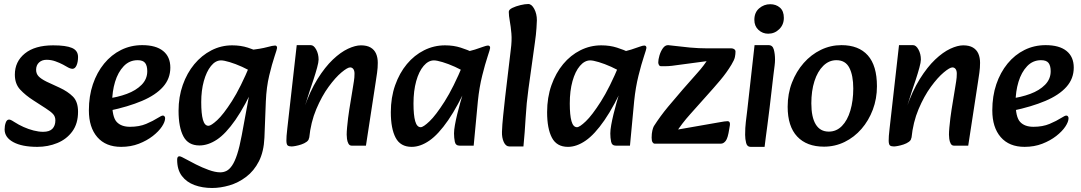

<svg xmlns="http://www.w3.org/2000/svg" viewBox="-20 -716 5388 957"><path d="M166 16Q90 16 46.5 -7.5Q3 -31 3 -71Q3 -89 8.5 -104.5Q14 -120 25 -120Q29 -120 34 -118Q39 -116 53 -107Q73 -94 97.5 -83Q122 -72 147.5 -65.5Q173 -59 195 -59Q227 -59 241.5 -74.5Q256 -90 256 -116Q256 -135 244.5 -147.5Q233 -160 208 -176L146 -216Q107 -241 80.5 -269.5Q54 -298 54 -344Q54 -409 104 -449.5Q154 -490 245 -490Q309 -490 339 -477Q369 -464 369 -432Q369 -407 361.5 -390Q354 -373 341 -373Q337 -373 330.5 -375Q324 -377 319 -380Q311 -385 294 -394Q277 -403 256 -410.5Q235 -418 212 -418Q189 -418 174.5 -404.5Q160 -391 160 -368Q160 -349 172 -336Q184 -323 212 -309L277 -279Q318 -260 343.5 -234.5Q369 -209 369 -159Q369 -100 340.5 -61Q312 -22 265.5 -3Q219 16 166 16Z M584 16Q507 16 465 -32.5Q423 -81 423 -166Q423 -237 443 -296Q463 -355 499 -399Q535 -443 583.5 -467Q632 -491 689 -491Q757 -491 793 -462Q829 -433 829 -379Q829 -324 792.5 -283Q756 -242 687.5 -213Q619 -184 524 -164L511 -224Q566 -231 612 -248Q658 -265 686 -293.5Q714 -322 714 -361Q714 -388 703.5 -402Q693 -416 666 -416Q625 -416 596.5 -386Q568 -356 553.5 -308Q539 -260 539 -206Q539 -133 561.5 -108.5Q584 -84 628 -84Q674 -84 708.5 -98.5Q743 -113 768 -129Q776 -134 782 -137Q788 -140 792 -140Q797 -140 800 -136Q803 -132 803 -127Q803 -109 787 -85Q771 -61 741.5 -38Q712 -15 672 0.5Q632 16 584 16Z M1037 221Q989 221 949.5 206.5Q910 192 886.5 161Q863 130 863 80Q863 63 874 63Q879 63 887 67Q895 71 908 78Q926 88 956.5 103.5Q987 119 1020 131Q1053 143 1078 143Q1094 143 1108.5 136Q1123 129 1136.5 109.5Q1150 90 1162 53.5Q1174 17 1185 -42L1235 -313L1217 -337L1218 -465Q1282 -473 1311 -481Q1340 -489 1351 -489Q1361 -489 1361 -477Q1361 -472 1348.5 -435Q1336 -398 1322 -340Q1308 -282 1305 -210L1298 -30Q1295 40 1270.5 88Q1246 136 1207 165.5Q1168 195 1123.5 208Q1079 221 1037 221ZM974 9Q918 9 894 -36.5Q870 -82 870 -164Q870 -233 891 -292.5Q912 -352 948.5 -396Q985 -440 1033.5 -465Q1082 -490 1137 -490Q1180 -490 1215.5 -478.5Q1251 -467 1276 -455L1247 -350Q1220 -368 1186.5 -383Q1153 -398 1124.5 -406.5Q1096 -415 1082 -415Q1054 -415 1031.5 -387Q1009 -359 996 -312Q983 -265 983 -207Q983 -149 991.5 -119Q1000 -89 1019 -89Q1032 -89 1062.5 -117Q1093 -145 1136 -212Q1179 -279 1228 -397L1256 -308Q1202 -188 1153.5 -118.5Q1105 -49 1061 -20Q1017 9 974 9Z M1733 10Q1722 10 1716.5 -0.5Q1711 -11 1709.5 -24Q1708 -37 1708 -45Q1708 -59 1710 -81Q1712 -103 1715 -127.5Q1718 -152 1721 -170L1738 -274Q1741 -294 1744 -311.5Q1747 -329 1747 -349Q1747 -364 1741 -372Q1735 -380 1725 -380Q1712 -380 1682 -355Q1652 -330 1618 -283.5Q1584 -237 1556.5 -172Q1529 -107 1521 -27L1495 -175Q1525 -262 1562.5 -322Q1600 -382 1639 -419Q1678 -456 1714.5 -473Q1751 -490 1779 -490Q1809 -490 1827.5 -479Q1846 -468 1854.5 -448.5Q1863 -429 1863 -403Q1863 -378 1859.5 -353.5Q1856 -329 1852 -303L1804 10ZM1434 14Q1421 14 1414.5 9.5Q1408 5 1407.5 -14Q1407 -33 1412 -75L1459 -491H1529Q1544 -491 1556 -469Q1568 -447 1568 -419Q1568 -406 1560.5 -378.5Q1553 -351 1543 -320.5Q1533 -290 1525 -267L1499 -185L1536 -191L1520 -27Q1519 -17 1508 -9Q1497 -1 1482 4Q1467 9 1453.5 11.5Q1440 14 1434 14Z M2032 16Q1976 16 1952 -29.5Q1928 -75 1928 -157Q1928 -230 1949.5 -291Q1971 -352 2008 -396.5Q2045 -441 2094 -465.5Q2143 -490 2198 -490Q2241 -490 2276.5 -478.5Q2312 -467 2337 -455L2308 -350Q2281 -368 2247.5 -383Q2214 -398 2185.5 -406.5Q2157 -415 2143 -415Q2115 -415 2091.5 -387.5Q2068 -360 2054.5 -311.5Q2041 -263 2041 -200Q2041 -142 2049.5 -112Q2058 -82 2077 -82Q2090 -82 2121 -111.5Q2152 -141 2196 -210Q2240 -279 2289 -397L2317 -308Q2263 -188 2214 -117Q2165 -46 2120 -15Q2075 16 2032 16ZM2271 10Q2251 10 2247 -9.5Q2243 -29 2243 -51Q2243 -68 2247.5 -93Q2252 -118 2259 -147Q2266 -176 2274 -204L2296 -279L2267 -305L2291 -456Q2323 -461 2347.5 -469Q2372 -477 2388.5 -483Q2405 -489 2412 -489Q2423 -489 2423 -477Q2423 -472 2410.5 -434.5Q2398 -397 2383.5 -339Q2369 -281 2362 -213L2341 10Z M2519 14Q2501 14 2491 -8Q2481 -30 2482 -59Q2483 -93 2488 -140Q2493 -187 2498 -233L2526 -469Q2532 -514 2529 -549Q2526 -584 2521 -611Q2516 -638 2516 -657Q2516 -668 2533.5 -676.5Q2551 -685 2574 -690.5Q2597 -696 2613 -696Q2630 -696 2643 -671.5Q2656 -647 2656 -615Q2656 -608 2654 -576Q2652 -544 2646 -503L2614 -273Q2604 -201 2600 -129.5Q2596 -58 2589 14Z M2811 16Q2755 16 2731 -29.5Q2707 -75 2707 -157Q2707 -230 2728.5 -291Q2750 -352 2787 -396.5Q2824 -441 2873 -465.5Q2922 -490 2977 -490Q3020 -490 3055.5 -478.5Q3091 -467 3116 -455L3087 -350Q3060 -368 3026.5 -383Q2993 -398 2964.5 -406.5Q2936 -415 2922 -415Q2894 -415 2870.5 -387.5Q2847 -360 2833.5 -311.5Q2820 -263 2820 -200Q2820 -142 2828.5 -112Q2837 -82 2856 -82Q2869 -82 2900 -111.5Q2931 -141 2975 -210Q3019 -279 3068 -397L3096 -308Q3042 -188 2993 -117Q2944 -46 2899 -15Q2854 16 2811 16ZM3050 10Q3030 10 3026 -9.5Q3022 -29 3022 -51Q3022 -68 3026.5 -93Q3031 -118 3038 -147Q3045 -176 3053 -204L3075 -279L3046 -305L3070 -456Q3102 -461 3126.5 -469Q3151 -477 3167.5 -483Q3184 -489 3191 -489Q3202 -489 3202 -477Q3202 -472 3189.5 -434.5Q3177 -397 3162.5 -339Q3148 -281 3141 -213L3120 10Z M3243 0Q3237 0 3232.5 -7Q3228 -14 3228 -30Q3228 -50 3231.5 -65Q3235 -80 3239 -87Q3271 -137 3310 -184Q3349 -231 3384 -271Q3421 -314 3455.5 -352Q3490 -390 3512 -427L3546 -417L3329 -388Q3311 -386 3295.5 -386Q3280 -386 3275 -386Q3268 -386 3264.5 -392Q3261 -398 3261 -405Q3261 -419 3267 -439.5Q3273 -460 3284 -475.5Q3295 -491 3310 -491Q3316 -491 3346 -487Q3376 -483 3419 -479Q3462 -475 3506 -475H3626Q3634 -475 3640 -470.5Q3646 -466 3646 -459Q3646 -446 3643 -431.5Q3640 -417 3626 -394Q3602 -354 3569.5 -315.5Q3537 -277 3499 -235Q3461 -192 3420 -146.5Q3379 -101 3347 -51L3317 -63L3557 -105Q3577 -109 3589.5 -110.5Q3602 -112 3606 -112Q3615 -112 3617.5 -104Q3620 -96 3615 -74Q3608 -27 3597 -13.5Q3586 0 3574 0Z M3721 16Q3704 16 3699 -3.5Q3694 -23 3694 -44Q3694 -80 3697.5 -108Q3701 -136 3705 -170L3741 -491H3811Q3831 -491 3837 -469Q3843 -447 3843 -419Q3843 -405 3841 -389.5Q3839 -374 3835 -342L3816 -179Q3810 -127 3805 -92Q3800 -57 3797 -32Q3794 -7 3791 16ZM3809 -548Q3781 -548 3760.5 -567Q3740 -586 3740 -617Q3740 -654 3764 -674.5Q3788 -695 3819 -695Q3848 -695 3867.5 -678Q3887 -661 3887 -627Q3887 -593 3864 -570.5Q3841 -548 3809 -548Z M4087 15Q4001 15 3953.5 -35.5Q3906 -86 3906 -184Q3906 -249 3927.5 -304.5Q3949 -360 3986 -402Q4023 -444 4071.5 -467.5Q4120 -491 4174 -491Q4260 -491 4305.5 -440Q4351 -389 4351 -286Q4351 -224 4330.5 -169.5Q4310 -115 4274 -73.5Q4238 -32 4190 -8.5Q4142 15 4087 15ZM4111 -60Q4149 -60 4176.5 -88Q4204 -116 4218.5 -165Q4233 -214 4233 -275Q4233 -340 4213.5 -378Q4194 -416 4149 -416Q4112 -416 4083.5 -388Q4055 -360 4039.5 -311.5Q4024 -263 4024 -201Q4024 -132 4046 -96Q4068 -60 4111 -60Z M4735 10Q4724 10 4718.5 -0.5Q4713 -11 4711.5 -24Q4710 -37 4710 -45Q4710 -59 4712 -81Q4714 -103 4717 -127.5Q4720 -152 4723 -170L4740 -274Q4743 -294 4746 -311.5Q4749 -329 4749 -349Q4749 -364 4743 -372Q4737 -380 4727 -380Q4714 -380 4684 -355Q4654 -330 4620 -283.5Q4586 -237 4558.5 -172Q4531 -107 4523 -27L4497 -175Q4527 -262 4564.5 -322Q4602 -382 4641 -419Q4680 -456 4716.5 -473Q4753 -490 4781 -490Q4811 -490 4829.5 -479Q4848 -468 4856.5 -448.5Q4865 -429 4865 -403Q4865 -378 4861.5 -353.5Q4858 -329 4854 -303L4806 10ZM4436 14Q4423 14 4416.5 9.5Q4410 5 4409.5 -14Q4409 -33 4414 -75L4461 -491H4531Q4546 -491 4558 -469Q4570 -447 4570 -419Q4570 -406 4562.5 -378.5Q4555 -351 4545 -320.5Q4535 -290 4527 -267L4501 -185L4538 -191L4522 -27Q4521 -17 4510 -9Q4499 -1 4484 4Q4469 9 4455.5 11.5Q4442 14 4436 14Z M5087 16Q5010 16 4968 -32.5Q4926 -81 4926 -166Q4926 -237 4946 -296Q4966 -355 5002 -399Q5038 -443 5086.5 -467Q5135 -491 5192 -491Q5260 -491 5296 -462Q5332 -433 5332 -379Q5332 -324 5295.5 -283Q5259 -242 5190.5 -213Q5122 -184 5027 -164L5014 -224Q5069 -231 5115 -248Q5161 -265 5189 -293.5Q5217 -322 5217 -361Q5217 -388 5206.5 -402Q5196 -416 5169 -416Q5128 -416 5099.5 -386Q5071 -356 5056.5 -308Q5042 -260 5042 -206Q5042 -133 5064.5 -108.5Q5087 -84 5131 -84Q5177 -84 5211.5 -98.5Q5246 -113 5271 -129Q5279 -134 5285 -137Q5291 -140 5295 -140Q5300 -140 5303 -136Q5306 -132 5306 -127Q5306 -109 5290 -85Q5274 -61 5244.5 -38Q5215 -15 5175 0.5Q5135 16 5087 16Z"/></svg>

Font: Alkatra
Style: Regular
Weight: 400
Designer: Suman Bhandary
Version: Version 1.100;gftools[0.9.22]